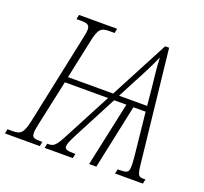

<svg xmlns="http://www.w3.org/2000/svg" viewBox="-145 -859 1068 1003"><g transform="rotate(20 389.0 -357.0)"><path d="M-22 0H172L177 -25C129 -25 119 -27 119 -57C119 -69 123 -86 127 -108L181 -358H421L287 -103C251 -34 241 -25 209 -25H204L199 0H355L361 -25C315 -25 302 -29 301 -45C301 -60 309 -77 326 -111L455 -358H523L446 0H486L562 -358H630L654 -128C656 -113 658 -85 658 -73C658 -28 652 -25 596 -25L590 0H745L750 -25H740C710 -25 706 -32 699 -94L631 -714H609L438 -389H187L233 -605C248 -679 263 -689 310 -689H337L342 -714H130L125 -689H150C184 -689 199 -684 199 -657C199 -645 196 -629 191 -606L86 -109C70 -35 56 -25 8 -25H-17ZM471 -389 521 -485C555 -548 582 -601 603 -650C605 -601 611 -542 618 -483L627 -389Z"/></g></svg>

Font: Noto Serif Condensed ExtraLight
Style: Italic
Weight: 200
Width: 3
Italic angle: -12°
Designer: Monotype Design Team
Foundry: Monotype Imaging Inc.
Version: Version 2.013